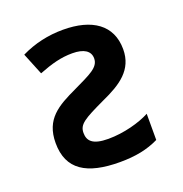

<svg xmlns="http://www.w3.org/2000/svg" viewBox="-107 -647 714 751"><g transform="rotate(-20 250.0 -271.5)"><path d="M268 10C332 10 383 0 430 -23V-132C389 -110 321 -91 256 -91C189 -91 172 -114 172 -146C172 -182 197 -196 288 -239C368 -275 430 -315 430 -401C430 -502 355 -553 234 -553C173 -553 114 -540 59 -513L96 -422C150 -443 190 -454 237 -454C285 -454 311 -437 311 -406C311 -368 270 -352 200 -318C119 -280 56 -246 56 -146C56 -35 130 10 268 10Z"/></g></svg>

Font: Noto Sans Mono ExtraCondensed SemiBold
Style: Regular
Weight: 600
Width: 2
Designer: Monotype Design Team
Foundry: Monotype Imaging Inc.
Version: Version 2.014